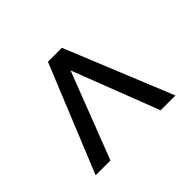

<svg xmlns="http://www.w3.org/2000/svg" viewBox="-110 -759 806 806"><g transform="rotate(45 293.0 -356.0)"><path d="M527.3 -207.5 141.6 -356.4 527.3 -505.4V-593.3L48.8 -397.9V-314.9L527.3 -119.6Z"/></g></svg>

Font: Andika
Style: Regular
Weight: 400
Designer: Victor Gaultney, Annie Olsen, Julie Remington, Don Collingsworth, Eric Hays
Foundry: SIL International
Version: Version 1.000